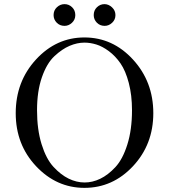

<svg xmlns="http://www.w3.org/2000/svg" viewBox="-20 -886 817 928"><path d="M56 -339Q56 -492 154 -598.5Q252 -705 388 -705Q525 -705 623 -598Q721 -491 721 -339Q721 -188 623 -83Q525 22 388 22Q253 22 154.5 -82.5Q56 -187 56 -339ZM159 -353Q159 -260 181 -189Q203 -118 238.5 -79.5Q274 -41 312 -22.5Q350 -4 389 -4Q427 -4 464.5 -22Q502 -40 537.5 -78Q573 -116 595.5 -187.5Q618 -259 618 -353Q618 -426 602.5 -485Q587 -544 562.5 -579.5Q538 -615 506.5 -638.5Q475 -662 445.5 -671Q416 -680 388 -680Q353 -680 316.5 -664.5Q280 -649 243 -614.5Q206 -580 182.5 -512.5Q159 -445 159 -353ZM239 -813Q239 -836 255 -851Q271 -866 292 -866Q313 -866 328.5 -851Q344 -836 344 -813Q344 -791 328 -776Q312 -761 292 -761Q269 -761 254 -776.5Q239 -792 239 -813ZM433 -813Q433 -836 448.5 -851Q464 -866 485 -866Q505 -866 521.5 -850.5Q538 -835 538 -813Q538 -791 522 -776Q506 -761 486 -761Q463 -761 448 -776.5Q433 -792 433 -813Z"/></svg>

Font: CMU Serif
Style: Roman
Weight: 500
Version: Version 0.7.0